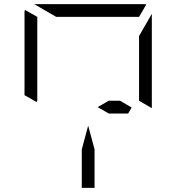

<svg xmlns="http://www.w3.org/2000/svg" viewBox="-20 -1020 856 932"><path d="M439 -295V-108H377V-295L408 -410ZM99 -558V-959Q99 -968 101 -972L161 -938V-928V-892V-866V-735V-548V-531L157 -525ZM253 -938 146 -1000H408H676Q686 -1000 690 -998L655 -938H625H439H377ZM717 -953V-500V-495L655 -531V-550V-735V-845ZM508 -531H563L619 -498L602 -469H508L454 -500Z"/></svg>

Font: DSEG14 Modern Mini
Style: Light
Weight: 300
Designer: Keshikan(Twitter:@keshinomi_88pro)
Version: Version 0.46